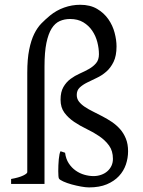

<svg xmlns="http://www.w3.org/2000/svg" viewBox="-20 -777 605 811"><path d="M521 -138.2Q521 -109.4 511.7 -82Q502.4 -54.7 482.4 -33.2Q462.4 -11.7 431.2 1.5Q399.9 14.6 356 14.6Q342.3 14.6 322.3 11Q302.2 7.3 282.7 2Q263.2 -3.4 247.8 -10.3Q232.4 -17.1 229 -22.9Q227.5 -25.4 226.8 -33.9Q226.1 -42.5 226.1 -54.2Q226.1 -65.9 226.6 -79.1Q227.1 -92.3 228.3 -104.5Q229.5 -116.7 231.4 -125.7Q233.4 -134.8 235.8 -138.2L254.9 -131.8Q258.3 -105.5 270.5 -86.9Q282.7 -68.4 299.8 -56.4Q316.9 -44.4 336.7 -38.8Q356.4 -33.2 375 -33.2Q392.1 -33.2 407.2 -38.6Q422.4 -43.9 433.3 -53.5Q444.3 -63 450.7 -76.4Q457 -89.8 457 -106Q457 -139.6 440.7 -162.1Q424.3 -184.6 399.7 -201.4Q375 -218.3 346.4 -231.9Q317.9 -245.6 293.2 -262.2Q268.6 -278.8 252.2 -300.8Q235.8 -322.8 235.8 -356Q235.8 -388.7 247.8 -409.4Q259.8 -430.2 277.8 -443.6Q295.9 -457 316.9 -466.3Q337.9 -475.6 356 -485.8Q374 -496.1 386 -510.3Q397.9 -524.4 397.9 -547.9Q397.9 -572.8 391.1 -599.1Q384.3 -625.5 369.6 -647.2Q355 -668.9 331.8 -682.9Q308.6 -696.8 275.9 -696.8Q252.4 -696.8 232.4 -688Q212.4 -679.2 198.2 -656.7Q184.1 -634.3 176 -595.5Q168 -556.6 168 -496.1V0H26.9V-21Q60.1 -26.9 77.6 -35.4Q95.2 -43.9 95.2 -49.8V-469.2Q95.2 -527.8 103.3 -567.4Q111.3 -606.9 124.5 -633.8Q137.7 -660.6 155.3 -678.5Q172.9 -696.3 191.9 -711.9Q218.3 -733.4 251 -745.1Q283.7 -756.8 318.8 -756.8Q360.8 -756.8 390.1 -739.5Q419.4 -722.2 437.7 -695.8Q456.1 -669.4 464.1 -638.7Q472.2 -607.9 472.2 -581.1Q472.2 -541 459.7 -515.6Q447.3 -490.2 428.7 -474.1Q410.2 -458 388.2 -447.8Q366.2 -437.5 347.7 -428.2Q329.1 -418.9 316.7 -407.2Q304.2 -395.5 304.2 -376Q304.2 -359.9 313.5 -347.9Q322.8 -335.9 338.1 -325.7Q353.5 -315.4 372.8 -305.9Q392.1 -296.4 412.6 -285.6Q433.1 -274.9 452.4 -262Q471.7 -249 487.1 -231.7Q502.4 -214.4 511.7 -191.4Q521 -168.5 521 -138.2Z"/></svg>

Font: GentiumAlt
Style: Regular
Weight: 400
Designer: J. Victor Gaultney
Version: Version 1.02; 2005; OFL release